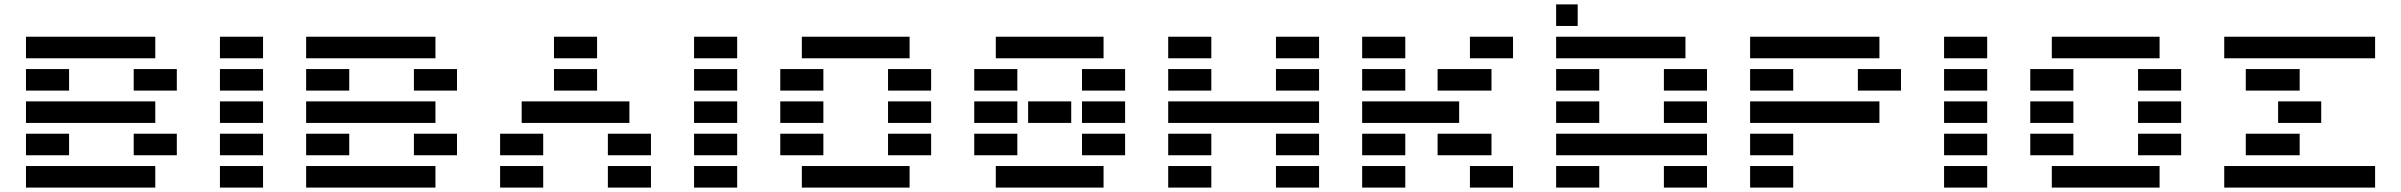

<svg xmlns="http://www.w3.org/2000/svg" viewBox="-20 -850 10880 870"><path d="M97.7 0V-97.7H683.6V0ZM683.6 -683.6V-585.9H97.7V-683.6ZM97.7 -439.5V-537.1H293V-439.5ZM585.9 -439.5V-537.1H781.2V-439.5ZM97.7 -293V-390.6H683.6V-293ZM97.7 -146.5V-244.1H293V-146.5ZM585.9 -146.5V-244.1H781.2V-146.5Z M976.6 -585.9V-683.6H1171.9V-585.9ZM976.6 0V-97.7H1171.9V0ZM976.6 -146.5V-244.1H1171.9V-146.5ZM976.6 -293V-390.6H1171.9V-293ZM976.6 -439.5V-537.1H1171.9V-439.5Z M1367.2 0V-97.7H1953.1V0ZM1953.1 -683.6V-585.9H1367.2V-683.6ZM1367.2 -439.5V-537.1H1562.5V-439.5ZM1855.5 -439.5V-537.1H2050.8V-439.5ZM1367.2 -293V-390.6H1953.1V-293ZM1367.2 -146.5V-244.1H1562.5V-146.5ZM1855.5 -146.5V-244.1H2050.8V-146.5Z M2490.2 -585.9V-683.6H2685.5V-585.9ZM2490.2 -439.5V-537.1H2685.5V-439.5ZM2832 -390.6V-293H2343.8V-390.6ZM2246.1 -146.5V-244.1H2441.4V-146.5ZM2246.1 0V-97.7H2441.4V0ZM2734.4 -146.5V-244.1H2929.7V-146.5ZM2734.4 0V-97.7H2929.7V0Z M3125 -585.9V-683.6H3320.3V-585.9ZM3125 0V-97.7H3320.3V0ZM3125 -146.5V-244.1H3320.3V-146.5ZM3125 -293V-390.6H3320.3V-293ZM3125 -439.5V-537.1H3320.3V-439.5Z M3613.3 0V-97.7H4101.6V0ZM4101.6 -683.6V-585.9H3613.3V-683.6ZM3515.6 -439.5V-537.1H3710.9V-439.5ZM4003.9 -439.5V-537.1H4199.2V-439.5ZM3515.6 -293V-390.6H3710.9V-293ZM4003.9 -293V-390.6H4199.2V-293ZM3515.6 -146.5V-244.1H3710.9V-146.5ZM4003.9 -146.5V-244.1H4199.2V-146.5Z M4638.7 -293V-390.6H4834V-293ZM4980.5 -683.6V-585.9H4492.2V-683.6ZM4394.5 -439.5V-537.1H4589.8V-439.5ZM4882.8 -439.5V-537.1H5078.1V-439.5ZM4394.5 -293V-390.6H4589.8V-293ZM4882.8 -293V-390.6H5078.1V-293ZM4394.5 -146.5V-244.1H4589.8V-146.5ZM4882.8 -146.5V-244.1H5078.1V-146.5ZM4492.2 0V-97.7H4980.5V0Z M5273.4 -585.9V-683.6H5468.8V-585.9ZM5761.7 -585.9V-683.6H5957V-585.9ZM5273.4 -439.5V-537.1H5468.8V-439.5ZM5761.7 -439.5V-537.1H5957V-439.5ZM5957 -390.6V-293H5273.4V-390.6ZM5273.4 -146.5V-244.1H5468.8V-146.5ZM5761.7 -146.5V-244.1H5957V-146.5ZM5273.4 0V-97.7H5468.8V0ZM5761.7 0V-97.7H5957V0Z M6152.3 -585.9V-683.6H6347.7V-585.9ZM6640.6 -585.9V-683.6H6835.9V-585.9ZM6494.1 -439.5V-537.1H6738.3V-439.5ZM6152.3 -439.5V-537.1H6347.7V-439.5ZM6591.8 -390.6V-293H6152.3V-390.6ZM6494.1 -146.5V-244.1H6738.3V-146.5ZM6152.3 -146.5V-244.1H6347.7V-146.5ZM6152.3 0V-97.7H6347.7V0ZM6640.6 0V-97.7H6835.9V0Z M7128.9 -732.4H7031.2V-830.1H7128.9ZM7031.2 -439.5V-537.1H7226.6V-439.5ZM7519.5 -439.5V-537.1H7714.8V-439.5ZM7031.2 -293V-390.6H7226.6V-293ZM7519.5 -293V-390.6H7714.8V-293ZM7714.8 -244.1V-146.5H7031.2V-244.1ZM7031.2 0V-97.7H7226.6V0ZM7519.5 0V-97.7H7714.8V0ZM7617.2 -683.6V-585.9H7031.2V-683.6Z M7910.2 0V-97.7H8105.5V0ZM8496.1 -683.6V-585.9H7910.2V-683.6ZM7910.2 -439.5V-537.1H8105.5V-439.5ZM8398.4 -439.5V-537.1H8593.8V-439.5ZM7910.2 -293V-390.6H8496.1V-293ZM7910.2 -146.5V-244.1H8105.5V-146.5Z M8789.1 -585.9V-683.6H8984.4V-585.9ZM8789.1 0V-97.7H8984.4V0ZM8789.1 -146.5V-244.1H8984.4V-146.5ZM8789.1 -293V-390.6H8984.4V-293ZM8789.1 -439.5V-537.1H8984.4V-439.5Z M9277.3 0V-97.7H9765.6V0ZM9765.6 -683.6V-585.9H9277.3V-683.6ZM9179.7 -439.5V-537.1H9375V-439.5ZM9668 -439.5V-537.1H9863.3V-439.5ZM9179.7 -293V-390.6H9375V-293ZM9668 -293V-390.6H9863.3V-293ZM9179.7 -146.5V-244.1H9375V-146.5ZM9668 -146.5V-244.1H9863.3V-146.5Z M10742.2 -97.7V0H10058.6V-97.7ZM10058.6 -585.9V-683.6H10742.2V-585.9ZM10156.2 -439.5V-537.1H10400.4V-439.5ZM10302.7 -293V-390.6H10498V-293ZM10156.2 -146.5V-244.1H10400.4V-146.5Z"/></svg>

Font: Trigram
Style: Regular
Weight: 400
Designer: GGBotNet
Foundry: GGBotNet
Version: 1.05